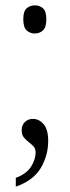

<svg xmlns="http://www.w3.org/2000/svg" viewBox="-20 -543 261 717"><path d="M110 -418Q92 -418 79.5 -429.5Q67 -441 67 -471Q67 -501 79.5 -512Q92 -523 110 -523Q128 -523 140.5 -512Q153 -501 153 -471Q153 -441 140.5 -429.5Q128 -418 110 -418ZM39 154V121Q78 107 95.5 80Q113 53 113 26Q113 12 105 3.5Q97 -5 87 -12.5Q77 -20 69 -30Q61 -40 61 -57Q61 -76 73 -87.5Q85 -99 103 -99Q126 -99 143 -79Q160 -59 160 -17Q160 37 132.5 84Q105 131 39 154Z"/></svg>

Font: Noto Serif Tamil Condensed Light
Style: Regular
Weight: 300
Width: 3
Designer: Indian Type Foundry, Tom Grace, and the Monotype Design Team
Foundry: Monotype Imaging Inc.
Version: Version 2.004; ttfautohint (v1.8.4.7-5d5b)